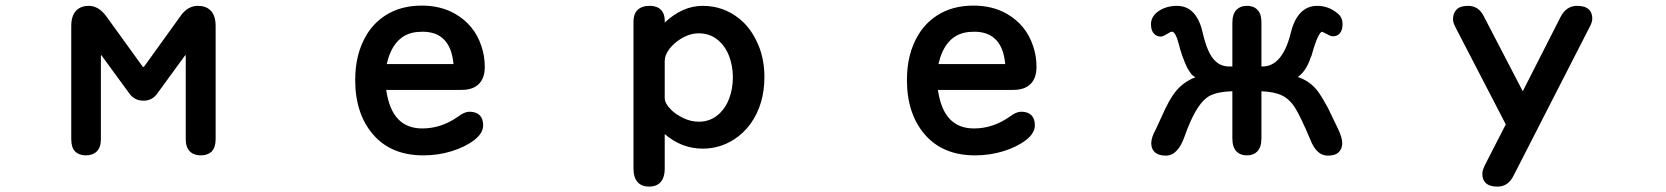

<svg xmlns="http://www.w3.org/2000/svg" viewBox="-20 -531 6040 696"><path d="M499 -288.1ZM345.7 -333ZM346.7 -332Q345.7 -330.1 345.7 -326.2V-26.4Q345.7 2.9 331.1 17.6Q316.4 32.2 291 32.2Q266.6 32.2 252.4 18.1Q238.3 3.9 238.3 -26.4V-436.5Q238.3 -474.6 256.8 -493.2Q273.4 -509.8 301.8 -509.8Q337.9 -509.8 366.2 -470.7Q495.1 -292 496.1 -291Q498 -288.1 499 -288.1Q501 -288.1 504.9 -293L632.8 -470.7Q659.2 -509.8 697.3 -509.8Q726.6 -509.8 743.2 -493.2Q761.7 -474.6 761.7 -436.5V-26.4Q761.7 2.9 747.1 18.6Q732.4 32.2 707.5 32.2Q682.6 32.2 668 17.6Q653.3 2.9 653.3 -26.4V-326.2Q653.3 -330.1 652.3 -332L551.8 -194.3Q533.2 -166 500 -166Q466.8 -166 447.3 -194.3Q346.7 -331.1 346.7 -332Z M1510.7 -65.4Q1580.1 -65.4 1640.6 -108.4Q1664.1 -126 1681.6 -126Q1706.1 -126 1718.8 -113.3Q1731.4 -100.6 1731.4 -77.1Q1731.4 -47.9 1698.7 -22.9Q1666 2 1617.2 17.1Q1568.4 32.2 1514.6 32.2Q1397.5 32.2 1332 -43.9Q1267.6 -119.1 1267.6 -241.2Q1267.6 -335.9 1308.6 -404.3Q1335 -448.2 1377.9 -475.6Q1432.6 -510.7 1508.8 -510.7Q1577.1 -510.7 1628.9 -481.4Q1699.2 -441.4 1724.6 -365.2Q1737.3 -329.1 1737.3 -288.6Q1737.3 -248 1715.8 -226.6Q1694.3 -205.1 1653.3 -205.1H1379.9Q1390.6 -131.8 1424.8 -97.7Q1457 -65.4 1510.7 -65.4ZM1555.7 -409.2Q1535.2 -416 1512.7 -416Q1490.2 -416 1474.6 -412.1Q1404.3 -395.5 1381.8 -298.8H1624Q1616.2 -386.7 1555.7 -409.2Z M2389.6 -449.2Q2454.1 -509.8 2527.3 -509.8Q2601.6 -509.8 2659.2 -463.9Q2697.3 -433.6 2720.7 -385.7Q2751 -327.1 2751 -252Q2751 -153.3 2701.2 -83Q2675.8 -47.9 2640.6 -25.4Q2588.9 7.8 2527.3 7.8Q2451.2 7.8 2389.6 -44.9V80.1Q2389.6 114.3 2373 130.9Q2358.4 145.5 2333 145.5Q2307.6 145.5 2293 130.9Q2276.4 114.3 2276.4 80.1V-452.1Q2276.4 -495.1 2309.6 -505.9Q2320.3 -509.8 2334 -509.8Q2371.1 -509.8 2383.8 -484.4Q2389.6 -472.7 2389.6 -456.1ZM2513.7 -89.8Q2558.6 -89.8 2590.8 -122.1Q2611.3 -142.6 2622.1 -170.9Q2636.7 -208 2636.7 -251Q2636.7 -293 2622.1 -330.1Q2607.4 -366.2 2579.6 -388.2Q2551.8 -410.2 2512.7 -410.2Q2477.5 -410.2 2442.4 -386.7Q2421.9 -373 2407.2 -354.5Q2389.6 -331.1 2389.6 -310.5V-175.8Q2389.6 -156.2 2413.1 -132.8Q2429.7 -116.2 2457 -103Q2484.4 -89.8 2513.7 -89.8Z M3510.7 -65.4Q3580.1 -65.4 3640.6 -108.4Q3664.1 -126 3681.6 -126Q3706.1 -126 3718.8 -113.3Q3731.4 -100.6 3731.4 -77.1Q3731.4 -47.9 3698.7 -22.9Q3666 2 3617.2 17.1Q3568.4 32.2 3514.6 32.2Q3397.5 32.2 3332 -43.9Q3267.6 -119.1 3267.6 -241.2Q3267.6 -335.9 3308.6 -404.3Q3335 -448.2 3377.9 -475.6Q3432.6 -510.7 3508.8 -510.7Q3577.1 -510.7 3628.9 -481.4Q3699.2 -441.4 3724.6 -365.2Q3737.3 -329.1 3737.3 -288.6Q3737.3 -248 3715.8 -226.6Q3694.3 -205.1 3653.3 -205.1H3379.9Q3390.6 -131.8 3424.8 -97.7Q3457 -65.4 3510.7 -65.4ZM3555.7 -409.2Q3535.2 -416 3512.7 -416Q3490.2 -416 3474.6 -412.1Q3404.3 -395.5 3381.8 -298.8H3624Q3616.2 -386.7 3555.7 -409.2Z M4500 -509.8Q4535.2 -509.8 4547.9 -480.5Q4552.7 -466.8 4552.7 -448.2V-290H4556.6Q4629.9 -290 4660.2 -416Q4671.9 -461.9 4695.8 -485.8Q4719.7 -509.8 4754.9 -509.8Q4796.9 -509.8 4830.1 -481.4Q4846.7 -467.8 4846.7 -443.4Q4846.7 -419.9 4835 -408.2Q4826.2 -399.4 4811.5 -399.4Q4805.7 -399.4 4797.9 -403.3Q4788.1 -408.2 4781.7 -411.6Q4775.4 -415 4771.5 -416Q4770.5 -415 4768.6 -414.1Q4752.9 -398.4 4733.4 -326.2Q4733.4 -326.2 4732.4 -326.2Q4715.8 -273.4 4684.6 -252Q4730.5 -236.3 4757.8 -199.2Q4773.4 -177.7 4793.9 -139.6Q4793.9 -139.6 4830.1 -64.5Q4845.7 -32.2 4845.7 -11.7Q4845.7 7.8 4833 20.5Q4820.3 33.2 4793 33.2Q4752.9 33.2 4730.5 -23.4Q4697.3 -102.5 4676.8 -136.7Q4657.2 -169.9 4627.9 -184.6Q4600.6 -198.2 4552.7 -200.2V-29.3Q4552.7 2.9 4537.1 18.6Q4523.4 32.2 4500 32.2Q4476.6 32.2 4462.9 18.6Q4447.3 2.9 4447.3 -29.3V-200.2Q4381.8 -198.2 4354.5 -176.8Q4312.5 -145.5 4274.4 -37.1Q4250 33.2 4206.1 33.2Q4178.7 33.2 4165 19.5Q4153.3 7.8 4153.3 -12.2Q4153.3 -32.2 4169.9 -62.5Q4198.2 -123 4204.1 -136.7Q4217.8 -165 4229.5 -182.6Q4254.9 -221.7 4293.9 -242.2Q4302.7 -247.1 4313.5 -251Q4303.7 -255.9 4298.8 -262.2Q4293.9 -268.6 4289.6 -275.4Q4285.2 -282.2 4281.2 -290.5Q4277.3 -298.8 4273.4 -308.6Q4269.5 -318.4 4265.6 -329.1Q4257.8 -351.6 4252.9 -372.1Q4241.2 -416 4228.5 -416Q4222.7 -416 4212.9 -409.2Q4195.3 -398.4 4188.5 -398.4Q4172.9 -398.4 4164.1 -408.2Q4152.3 -418.9 4152.3 -443.4Q4152.3 -467.8 4173.8 -486.3Q4204.1 -509.8 4246.1 -509.8Q4316.4 -509.8 4338.9 -416Q4356.4 -337.9 4383.8 -311.5Q4404.3 -290 4436.5 -290Q4442.4 -290 4447.3 -290V-448.2Q4447.3 -480.5 4462.9 -496.1Q4476.6 -509.8 4500 -509.8Z M5256.8 -430.7Q5247.1 -449.2 5247.1 -460.9Q5247.1 -483.4 5260.3 -496.6Q5273.4 -509.8 5301.8 -509.8Q5340.8 -509.8 5359.4 -470.7L5500 -200.2L5636.7 -468.8Q5657.2 -509.8 5697.3 -509.8Q5726.6 -509.8 5740.2 -496.1Q5752 -484.4 5752 -463.9Q5752 -449.2 5741.2 -430.7L5466.8 105.5Q5447.3 145.5 5408.2 145.5Q5378.9 145.5 5365.2 131.8Q5353.5 120.1 5353.5 99.6Q5353.5 89.8 5356.9 81.5Q5360.4 73.2 5363.3 66.4L5438.5 -80.1Z"/></svg>

Font: FakePearl
Style: SemiBold
Weight: 400
Version: Version 1.2